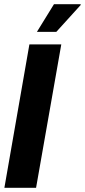

<svg xmlns="http://www.w3.org/2000/svg" viewBox="-20 -901 407 921"><path d="M1 0 121 -688H274L153 0ZM157 -748 239 -881H367V-877L250 -748Z"/></svg>

Font: Archivo ExtraCondensed ExtraBold
Style: Italic
Weight: 800
Width: 2
Italic angle: -10°
Designer: Hector Gatti
Foundry: Omnibus-Type
Version: Version 2.001